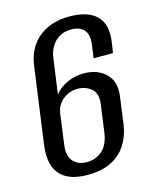

<svg xmlns="http://www.w3.org/2000/svg" viewBox="-96 -661 589 736"><g transform="rotate(-15 198.5 -292.5)"><path d="M162 10Q108 10 76 -9Q44 -28 33 -63.5Q22 -99 29 -146L71 -451Q82 -521 130 -558Q178 -595 249 -595Q322 -595 357 -561Q392 -527 381 -454L375 -416H298L305 -464Q311 -506 294.5 -525.5Q278 -545 243 -545Q205 -545 180.5 -521.5Q156 -498 150 -461L130 -317Q150 -343 181.5 -356.5Q213 -370 246 -370Q301 -370 333.5 -338Q366 -306 358 -249L343 -138Q336 -95 314.5 -61.5Q293 -28 255 -9Q217 10 162 10ZM170 -38Q206 -38 231.5 -60Q257 -82 264 -128L279 -238Q285 -279 264 -298.5Q243 -318 209 -319Q176 -319 151 -299.5Q126 -280 120 -247L104 -128Q97 -84 115.5 -61.5Q134 -39 170 -38Z"/></g></svg>

Font: Alumni Sans Medium
Style: Italic
Weight: 500
Italic angle: -8°
Designer: Robert E. Leuschke
Foundry: Robert E. Leuschke
Version: Version 1.016